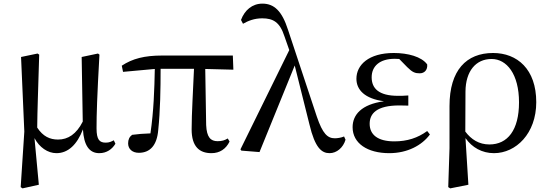

<svg xmlns="http://www.w3.org/2000/svg" viewBox="-20 -829 3028 1058"><path d="M291 15C356 15 405 -33 437 -116C442 -28 472 15 527 15C568 15 598 -7 616 -37L607 -56C594 -49 582 -43 563 -43C529 -43 512 -58 512 -122C512 -200 515 -295 528 -528L520 -534L430 -515L436 -159C401 -90 355 -60 300 -60C255 -60 217 -77 185 -126C186 -224 190 -323 196 -528L187 -534L96 -515L114 -104L94 202L104 209L194 189L170 -68C197 -17 243 15 291 15Z M1145 15C1191 15 1225 -8 1245 -49L1235 -66C1218 -56 1204 -51 1179 -51C1141 -51 1119 -72 1116 -140L1111 -449L1266 -445L1263 -523H874C776 -523 710 -506 651 -467L658 -433L833 -449C831 -339 827 -216 809 -94C771 -93 739 -90 708 -86C693 -75 686 -60 686 -39C686 -8 709 13 745 13C807 13 845 -28 852 -113C863 -218 865 -339 865 -450H1049C1044 -328 1036 -205 1036 -116C1036 -21 1079 15 1145 15Z M1796 15C1835 15 1871 -15 1884 -59L1876 -77C1860 -70 1839 -67 1825 -67C1785 -67 1758 -92 1726 -186L1567 -665C1534 -768 1491 -809 1426 -809C1370 -809 1328 -773 1308 -719L1319 -698C1347 -714 1381 -728 1425 -728C1485 -728 1522 -707 1547 -630L1574 -553L1305 -6L1310 1L1410 9L1604 -468L1685 -144C1716 -13 1753 15 1796 15Z M2125 15C2225 15 2305 -28 2349 -88L2334 -107C2282 -69 2224 -50 2153 -50C2061 -50 2017 -87 2017 -147C2017 -203 2055 -248 2181 -248C2192 -248 2203 -248 2230 -247V-303C2206 -301 2190 -301 2173 -301C2067 -301 2028 -342 2028 -403C2028 -465 2073 -505 2155 -505L2180 -504L2224 -459C2253 -430 2268 -425 2293 -425C2319 -425 2337 -444 2334 -474C2303 -517 2227 -537 2150 -537C2011 -537 1944 -471 1944 -395C1944 -334 1990 -285 2096 -271C1971 -254 1923 -196 1923 -128C1923 -39 2005 15 2125 15Z M2450 202 2461 209 2561 189 2545 -68C2581 -16 2637 15 2702 15C2823 15 2935 -93 2935 -266C2935 -448 2830 -537 2697 -537C2550 -537 2457 -442 2457 -245V-13ZM2544 -104 2545 -325C2546 -436 2601 -504 2689 -504C2772 -504 2840 -421 2840 -265C2840 -112 2777 -33 2677 -33C2620 -33 2577 -60 2544 -104Z"/></svg>

Font: Noto Serif JP Medium
Style: Regular
Weight: 500
Designer: Ryoko NISHIZUKA 西塚涼子 (kana & ideographs); Frank Grießhammer (Latin, Greek & Cyrillic); Wenlong ZHANG 张文龙 (bopomofo); San
Foundry: Adobe
Version: Version 2.001;hotconv 1.1.0;makeotfexe 2.6.0